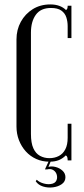

<svg xmlns="http://www.w3.org/2000/svg" viewBox="-20 -725 380 868"><path d="M141.5 94.4 146.1 87.5Q157.2 99 178.3 104.7Q199.4 110.4 217.3 105.3Q235.2 100.2 237.9 81.1Q239 68.8 234.1 58.5Q229.1 48.2 218.6 42.7Q208 37.1 193 40.9H183.1L200.9 2.2H210.2L199 29.5Q213.4 25.2 231.4 29.9Q249.4 34.5 262.6 46.6Q275.8 58.8 275.8 76.2Q275.8 95.9 259.4 107.4Q243.1 118.9 219.9 121.9Q196.6 124.9 174.8 118.2Q152.9 111.5 141.5 94.4ZM54.5 -153.1V-546.8Q54.5 -590.6 74.1 -626.4Q93.8 -662.2 128.1 -683.6Q162.5 -705 207.6 -705Q230.6 -705 248.4 -698.4Q266.1 -691.8 278.4 -679.6Q282.8 -681.9 284.3 -686.6Q285.9 -691.2 285.9 -699H302.9V-552.9H285.9V-607Q285.9 -627.6 279.9 -646.4Q273.9 -665.2 257.4 -677.1Q240.9 -689 210.5 -689Q164.2 -689 142.1 -658.4Q119.9 -627.8 119.9 -577.5V-119.8Q119.9 -78.6 130.7 -54.8Q141.5 -31 160.7 -20.5Q179.9 -10 203.4 -10Q227.1 -10 245.9 -19.8Q264.8 -29.6 275.3 -50.1Q285.9 -70.5 285.9 -102V-165.5H302.9V0H285.9Q285.9 -7.8 284.4 -13.7Q283 -19.6 277.4 -22.5Q264.2 -8.9 246.6 -1.4Q228.9 6 203.8 6Q171.1 6 143.8 -6.3Q116.5 -18.6 96.6 -40.6Q76.8 -62.6 65.6 -91.5Q54.5 -120.4 54.5 -153.1Z"/></svg>

Font: Emberly Black
Style: Regular
Weight: 900
Designer: Rajesh Rajput
Foundry: Rajesh Rajput
Version: Version 1.000